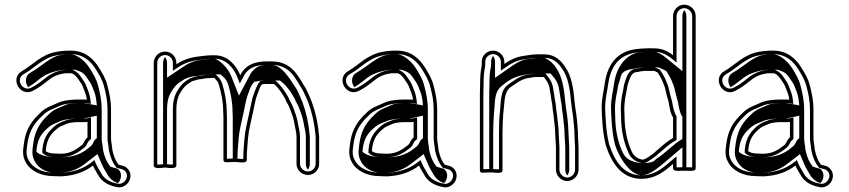

<svg xmlns="http://www.w3.org/2000/svg" viewBox="-20 -732 3640 823"><path d="M214.4 -74H214C197.9 -74 182.6 -78.4 176.2 -84C176.2 -84.3 176.2 -84.6 176.2 -84.9C176.2 -85.6 176.4 -88 176.7 -91.4C181.6 -138.4 198.7 -159.6 228.9 -183.8C236.6 -189.9 255.4 -196.4 268.5 -202.5C278 -205.9 299.4 -208.5 313 -208.5H342.8C347.2 -208.5 349.1 -208.6 355 -209.9V-143.2C350.1 -139.1 345.8 -134.1 343 -128.5L337.7 -118.2C336.8 -116.5 335.6 -114.9 332.7 -111.5C309.2 -92.9 282.9 -73 240.6 -73C231.5 -73 222.7 -73.3 214.4 -74ZM378.4 -22.2C384.7 -7.5 393.5 4.7 400.6 17.9C417 48.6 448.9 65.4 487.7 71L488 71C528.3 73.4 556.3 23 527.5 -8.6C514.8 -22.5 503.9 -21 488.2 -26.1C474.5 -43.5 468.1 -61.3 461.8 -88.6L459.9 -105.7C458.6 -118.5 455.9 -126.5 455.9 -139V-261.6C455.9 -302.6 448.6 -333.6 440.7 -364.4C433.2 -396.3 418 -418.8 404 -442.2C381.5 -478.2 345.6 -515 283.2 -515C260.5 -515 242.1 -513.6 222.1 -509.9C155.3 -497.9 119.8 -453.2 75.8 -428.1C19.2 -397.9 65.9 -313.6 120.8 -342.8C145.9 -355.3 161.7 -367.9 183 -384.8C203.3 -401.8 226.7 -414.2 261.3 -418H287.2C298.5 -414.1 307.1 -404.5 315.7 -392.4C323.5 -379.8 330.6 -372.2 335.2 -360C342.3 -341.2 350 -325.5 352.4 -304.6C350.9 -304.9 345.8 -305.5 342.8 -305.5H313C293.9 -305.5 268.2 -302.7 252.5 -299.4C230.6 -294 217.3 -285.4 199.1 -278.5C183.9 -272.2 170.6 -264.3 159.3 -254.6L137 -232.8C107 -200.9 88.9 -167.8 82 -113.4C77.1 -81 77.2 -60.7 89.7 -37.7C108.3 -1.3 153.8 23 209.5 23C220.3 23.7 230.9 24 241.7 24H241.9L242.1 24C299.9 21 343.3 4.8 378.4 -22.2ZM240.6 -58C288.1 -58 318.4 -81.1 342 -99.8C346 -102.9 349 -107.7 350.9 -111.1L356.3 -121.7C359.1 -127.2 365 -132 370 -136.1V-228.6L351.8 -224.6C346.1 -223.3 346.9 -223.5 342.8 -223.5H313C297.5 -223.5 276.4 -221.3 263.5 -216.7C250.8 -212.1 231.2 -204.9 219.6 -195.5C187.9 -170.1 167 -143.9 161.8 -92.9C161.4 -89.1 161.2 -87 161.2 -84.9V-77.3L166.3 -72.8C182.9 -58.1 212 -58 240.6 -58ZM210 8H209.5C157.8 8 118.4 -14.6 103 -44.7C92.3 -64.3 92 -79.2 96.8 -111.3C103.5 -163.4 119.8 -192.4 147.7 -222.3L169.4 -243.6C179.8 -252.3 191.2 -259 204.7 -264.6C224.1 -272 237 -280.2 255.9 -284.8C269.5 -287.7 295.5 -290.5 313 -290.5H342.8C344 -290.5 349.6 -289.9 349.7 -289.9L369.5 -286.3L367.3 -306.3C364.6 -330.1 356 -347.5 349.2 -365.3C343.4 -380.6 335.3 -389.2 328.4 -400.3C319.7 -414.5 307.2 -426.9 289.7 -433H260.4C222.6 -428.8 195.5 -414.7 173.6 -396.4C152.4 -379.8 137.7 -368 114 -356.2C77.1 -336.5 42.7 -393.4 83 -414.9C131.6 -442.7 163.3 -484.1 224.8 -495.1C244 -498.7 261 -500 283.2 -500C338.7 -500 370.1 -468.1 391.2 -434.4C405.4 -410.7 419.2 -390 426.1 -360.8C434.1 -329.8 440.9 -300.9 440.9 -261.6V-139C440.9 -124 443.8 -115.3 445 -104.1L447 -86.1C454 -55.6 462.5 -34.5 479.3 -13.2C499.2 -6.8 507.9 -7.9 516.4 1.5C536.2 23.2 515.5 57.1 489.2 56C453 50.7 427.2 35.9 413.8 10.8C406.1 -3.7 397.7 -15.3 392.3 -28.1L384.7 -45.9L369.3 -34.1C336.7 -9 296.6 5.9 241.5 9C229.3 9 220.9 8.7 210 8ZM136.2 -81V-84C136.2 -84.4 136.2 -84.6 136.2 -84.9C136.2 -86.2 136.4 -88.4 136.8 -91.9C141.7 -140.1 160.8 -164.6 192.7 -190.2C205.8 -200.6 227.1 -207.1 237.3 -211.9C257.4 -221.4 288.1 -223.5 313 -223.5H337.6L395 -236.2V-139.9C390.1 -135.9 385.4 -132 382.3 -125.7L376.9 -115.3C375.5 -112.7 373 -109.5 369.9 -106C349.1 -89.5 318.7 -58 240.6 -58C230.3 -58 219.9 -58.3 210 -59C172.8 -60.2 150.1 -68.7 136.2 -81ZM239.1 9C276.7 6.6 310.4 -4.1 342.5 -28.8L398 -71.5L417.9 -24.6C423.8 -10.8 432.4 1 439.8 14.9C450.9 35.7 468.9 47.5 485.2 53C499 40.6 505 13.1 489.7 -3.7C485.9 -7.9 483.3 -9.2 483.1 -9.2C485.7 -8 459.4 -15.1 453.2 -17.6C436.8 -38.4 429 -56.8 421.9 -87.6L419.9 -105.1C418.6 -117.3 415.9 -125.5 415.9 -139V-261.6C415.9 -302 408.8 -332.1 400.9 -363.1C393.6 -393.8 379.1 -415.3 365 -438.8C340.5 -478.1 302.8 -500 283.2 -500C264.6 -500 254.9 -499.3 239.7 -496.4C196 -488.6 161 -449.4 108.9 -419.6C88 -408.5 85.4 -376.8 101 -358.4C116 -367 129 -377.1 146.7 -391.1C168.8 -409.4 200 -426.8 255.5 -433H302.8L314.3 -429C339.4 -420.3 345.6 -408.6 354.5 -396C362.1 -383.8 369.6 -375.9 374.8 -362.1C381.8 -343.8 389.9 -327.3 392.3 -305.2L395.1 -280.3L338.4 -290.5H313C303.8 -290.5 282.9 -288.5 273.3 -286.6C261.9 -283.6 251 -277 228.3 -268.2C217.5 -263.7 206.1 -257.3 196.3 -248.9L174.5 -227.7C146.3 -197.5 128.8 -166.2 121.9 -112.6C117 -80.2 117.3 -62.1 129 -40.6C147.2 -4.9 188.2 8 209.5 8H212.8C221.9 8.6 229 8.9 239.1 9Z M937.7 -231.5V-46.2C937.7 -33.6 955 -36.7 959.3 -36.7C975.5 -36.7 987.3 -38.2 987.3 -38C1008.5 -36.5 1037.9 -30.7 1037.9 -46.2V-55.8C1037.9 -84.6 1041 -110.8 1043.1 -139.3C1045.4 -169.8 1055.4 -209.1 1061.5 -237.7C1067.7 -262.2 1073.7 -303.2 1081.9 -323.6C1088.7 -341.1 1092.9 -359 1103.2 -370.5L1112.4 -371.9H1154.2C1172.7 -356.6 1189.8 -332 1202.7 -307.9C1209.3 -290 1218.2 -280.4 1224.2 -262.1C1231.7 -240.8 1235.7 -233.1 1240.1 -211.8L1244.1 -190.6C1247.5 -172.6 1251 -161.7 1251 -143.7V-28.8C1251 -3.2 1273.8 18 1300 18C1326.3 18 1348 -3.6 1348 -29.1V-148C1343.2 -203.6 1332.8 -250.6 1316.5 -295L1306.5 -319.4C1301.4 -331.7 1295.7 -341.8 1291.2 -352.2C1260 -400.7 1234.5 -468.8 1143.8 -468.8H1124.2C1070.8 -468.8 1038 -453.3 1016.2 -421.4L1009.9 -409.6C993.9 -449.9 957.2 -495 901 -495H886.6C866.1 -495 849.5 -491.8 832 -490C793.5 -485.8 762.7 -474.3 736 -456.5V-462.5C736 -489.1 714.1 -511 687.5 -511C660.9 -511 639 -489.1 639 -462.5V-23.5C639 -5.9 670.9 -12.4 687.5 -14C707.5 -12.1 736 -6.6 736 -23.5V-265.5C736 -293 742 -317.1 752.9 -334.6C763.8 -352.5 774.1 -366 791.5 -376.2L803 -383.6C815.6 -386.9 830.1 -393 843.2 -393H843.9C857.1 -395.3 862.2 -397 874.2 -397H874.8C878.7 -397.6 882.7 -398 886.6 -398H898.8C898.9 -397.9 901.4 -395.2 903.3 -393C915.3 -379.2 913 -383.6 918.4 -368.4C928.1 -335.3 936.7 -295.8 936.7 -254.7V-254.3C937.3 -248 937.7 -240.5 937.7 -231.5ZM687.5 -29C676.7 -28 660.1 -25.9 654 -26.8V-462.5C654 -480.8 669.2 -496 687.5 -496C705.8 -496 721 -480.8 721 -462.5V-428.5L744.3 -444C769.1 -460.5 797.2 -471.1 833.6 -475C851.9 -477 867.7 -480 886.6 -480H901C948.2 -480 981 -441.6 996 -404.1L1008 -374L1029 -413.6C1048.4 -441.1 1074.4 -453.8 1124.2 -453.8H1143.8C1224.2 -453.8 1245.4 -396.1 1277.9 -345C1283.5 -332.7 1288 -324.9 1292.6 -313.7L1302.5 -289.5C1318.6 -245.7 1328.3 -200.5 1333 -147.3V-29.1C1333 -12.1 1318.2 3 1300 3C1281.6 3 1266 -12.3 1266 -28.8V-143.7C1266 -163.9 1262 -176.5 1258.9 -193.4L1254.8 -214.7C1250.1 -237.5 1245.5 -246.8 1238.4 -266.9C1231.3 -288.5 1222.1 -298.6 1216.4 -314.1C1201.5 -341.8 1182.7 -367.8 1159.6 -386.9H1111.3L1095.6 -384.5C1080.8 -367.9 1074.9 -347.1 1067.9 -329.1C1058.4 -305.5 1052.9 -265.1 1046.9 -241.1C1040.7 -212.2 1030.6 -173.3 1028.1 -140.4C1026.1 -112.3 1022.9 -85.8 1022.9 -55.8V-50.9C1014.9 -50.2 1000.4 -52.1 988.9 -52.9C981.6 -53.6 975.7 -51.7 959.3 -51.7C956.5 -51.7 953.7 -51.4 952.7 -51.4V-231.5C952.7 -240.4 952.2 -250 951.7 -255.1C951.5 -299.5 942.7 -338.6 932.8 -372.6C928.1 -388.9 917.3 -401.8 904.3 -413H886.6C882.5 -413 875.4 -412.3 873.7 -412C859.8 -411.9 852 -409.7 842.6 -408C822.9 -407.6 809.3 -400.7 796.9 -397.4L783.8 -389C762.2 -376.2 751.3 -360.9 740.1 -342.5C727.4 -322 721 -295.1 721 -265.5V-26.9C713.1 -26 699.5 -27.9 687.5 -29ZM990.2 -53.1C995.6 -52.7 996.9 -52.6 997.9 -52.5V-55.8C997.9 -85.1 1001.1 -111.4 1003.1 -139.7C1005.5 -171.2 1015.5 -210.3 1021.7 -239C1027.8 -263.3 1033.5 -304 1042.3 -325.8C1048.9 -342.8 1052.4 -360.8 1065.3 -375.3L1071.1 -381.7L1104.5 -386.9H1180L1190.6 -378.1C1211.8 -360.6 1228.8 -335.3 1242.2 -310.4C1248.4 -293.7 1257.4 -283.7 1263.9 -264C1271.2 -243.2 1275.5 -234.8 1280 -212.9L1284 -191.7C1287.3 -174.1 1291 -162.5 1291 -143.7V-28.8C1291 -19.6 1294.4 -11.2 1299.6 -4.8C1304.4 -11.1 1308 -19.8 1308 -29.1V-147.7C1303.2 -202.4 1293.1 -248.8 1276.9 -292.8L1266.9 -317.1C1262.1 -328.9 1256.8 -338.2 1251.9 -349.2C1216 -405.4 1184.3 -453.8 1143.8 -453.8H1124.2C1099.5 -453.8 1076.3 -448.6 1055.2 -418L1004.3 -322.2L970.4 -407.4C954.7 -446.8 914.2 -478.5 900.9 -480H886.6C877.2 -480 866.1 -478 843 -475.5C818.8 -472.9 795.1 -465.3 770.9 -449.2L696 -399.2V-462.5C696 -472.3 692.7 -481 687.5 -487.8C682.7 -481.6 679 -472.3 679 -462.5V-28.6L687.5 -29.4L696 -28.6V-265.5C696 -293.8 702 -318.9 713.9 -338C724.8 -355.9 735.4 -371.1 757.4 -384L772.8 -393.9C788.5 -398.1 788.7 -403.9 832.7 -407.7C838.1 -408.7 849.1 -411.2 867.1 -411.9C868.9 -412.1 879.6 -413 886.6 -413H925L935.4 -404C947.8 -393.3 953.1 -384.4 958.1 -370.2C968 -336.3 976.7 -296.8 976.7 -254.6C977.3 -248.7 977.7 -240.5 977.7 -231.5V-52.6C978.6 -52.7 979.5 -52.9 990.2 -53.1Z M1612.4 -74H1612C1595.9 -74 1580.6 -78.4 1574.2 -84C1574.2 -84.3 1574.2 -84.6 1574.2 -84.9C1574.2 -85.6 1574.4 -88 1574.7 -91.4C1579.6 -138.4 1596.7 -159.6 1626.9 -183.8C1634.6 -189.9 1653.4 -196.4 1666.5 -202.5C1676 -205.9 1697.4 -208.5 1711 -208.5H1740.8C1745.2 -208.5 1747.1 -208.6 1753 -209.9V-143.2C1748.1 -139.1 1743.8 -134.1 1741 -128.5L1735.7 -118.2C1734.8 -116.5 1733.6 -114.9 1730.7 -111.5C1707.2 -92.9 1680.9 -73 1638.6 -73C1629.5 -73 1620.7 -73.3 1612.4 -74ZM1776.4 -22.2C1782.7 -7.5 1791.5 4.7 1798.6 17.9C1815 48.6 1846.9 65.4 1885.7 71L1886 71C1926.3 73.4 1954.3 23 1925.5 -8.6C1912.8 -22.5 1901.9 -21 1886.2 -26.1C1872.5 -43.5 1866.1 -61.3 1859.8 -88.6L1857.9 -105.7C1856.6 -118.5 1853.9 -126.5 1853.9 -139V-261.6C1853.9 -302.6 1846.6 -333.6 1838.7 -364.4C1831.2 -396.3 1816 -418.8 1802 -442.2C1779.5 -478.2 1743.6 -515 1681.2 -515C1658.5 -515 1640.1 -513.6 1620.1 -509.9C1553.3 -497.9 1517.8 -453.2 1473.8 -428.1C1417.2 -397.9 1463.9 -313.6 1518.8 -342.8C1543.9 -355.3 1559.7 -367.9 1581 -384.8C1601.3 -401.8 1624.7 -414.2 1659.3 -418H1685.2C1696.5 -414.1 1705.1 -404.5 1713.7 -392.4C1721.5 -379.8 1728.6 -372.2 1733.2 -360C1740.3 -341.2 1748 -325.5 1750.4 -304.6C1748.9 -304.9 1743.8 -305.5 1740.8 -305.5H1711C1691.9 -305.5 1666.2 -302.7 1650.5 -299.4C1628.6 -294 1615.3 -285.4 1597.1 -278.5C1581.9 -272.2 1568.6 -264.3 1557.3 -254.6L1535 -232.8C1505 -200.9 1486.9 -167.8 1480 -113.4C1475.1 -81 1475.2 -60.7 1487.7 -37.7C1506.3 -1.3 1551.8 23 1607.5 23C1618.3 23.7 1628.9 24 1639.7 24H1639.9L1640.1 24C1697.9 21 1741.3 4.8 1776.4 -22.2ZM1638.6 -58C1686.1 -58 1716.4 -81.1 1740 -99.8C1744 -102.9 1747 -107.7 1748.9 -111.1L1754.3 -121.7C1757.1 -127.2 1763 -132 1768 -136.1V-228.6L1749.8 -224.6C1744.1 -223.3 1744.9 -223.5 1740.8 -223.5H1711C1695.5 -223.5 1674.4 -221.3 1661.5 -216.7C1648.8 -212.1 1629.2 -204.9 1617.6 -195.5C1585.9 -170.1 1565 -143.9 1559.8 -92.9C1559.4 -89.1 1559.2 -87 1559.2 -84.9V-77.3L1564.3 -72.8C1580.9 -58.1 1610 -58 1638.6 -58ZM1608 8H1607.5C1555.8 8 1516.4 -14.6 1501 -44.7C1490.3 -64.3 1490 -79.2 1494.8 -111.3C1501.5 -163.4 1517.8 -192.4 1545.7 -222.3L1567.4 -243.6C1577.8 -252.3 1589.2 -259 1602.7 -264.6C1622.1 -272 1635 -280.2 1653.9 -284.8C1667.5 -287.7 1693.5 -290.5 1711 -290.5H1740.8C1742 -290.5 1747.6 -289.9 1747.7 -289.9L1767.5 -286.3L1765.3 -306.3C1762.6 -330.1 1754 -347.5 1747.2 -365.3C1741.4 -380.6 1733.3 -389.2 1726.4 -400.3C1717.7 -414.5 1705.2 -426.9 1687.7 -433H1658.4C1620.6 -428.8 1593.5 -414.7 1571.6 -396.4C1550.4 -379.8 1535.7 -368 1512 -356.2C1475.1 -336.5 1440.7 -393.4 1481 -414.9C1529.6 -442.7 1561.3 -484.1 1622.8 -495.1C1642 -498.7 1659 -500 1681.2 -500C1736.7 -500 1768.1 -468.1 1789.2 -434.4C1803.4 -410.7 1817.2 -390 1824.1 -360.8C1832.1 -329.8 1838.9 -300.9 1838.9 -261.6V-139C1838.9 -124 1841.8 -115.3 1843 -104.1L1845 -86.1C1852 -55.6 1860.5 -34.5 1877.3 -13.2C1897.2 -6.8 1905.9 -7.9 1914.4 1.5C1934.2 23.2 1913.5 57.1 1887.2 56C1851 50.7 1825.2 35.9 1811.8 10.8C1804.1 -3.7 1795.7 -15.3 1790.3 -28.1L1782.7 -45.9L1767.3 -34.1C1734.7 -9 1694.6 5.9 1639.5 9C1627.3 9 1618.9 8.7 1608 8ZM1534.2 -81V-84C1534.2 -84.4 1534.2 -84.6 1534.2 -84.9C1534.2 -86.2 1534.4 -88.4 1534.8 -91.9C1539.7 -140.1 1558.8 -164.6 1590.7 -190.2C1603.8 -200.6 1625.1 -207.1 1635.3 -211.9C1655.4 -221.4 1686.1 -223.5 1711 -223.5H1735.6L1793 -236.2V-139.9C1788.1 -135.9 1783.4 -132 1780.3 -125.7L1774.9 -115.3C1773.5 -112.7 1771 -109.5 1767.9 -106C1747.1 -89.5 1716.7 -58 1638.6 -58C1628.3 -58 1617.9 -58.3 1608 -59C1570.8 -60.2 1548.1 -68.7 1534.2 -81ZM1637.1 9C1674.7 6.6 1708.4 -4.1 1740.5 -28.8L1796 -71.5L1815.9 -24.6C1821.8 -10.8 1830.4 1 1837.8 14.9C1848.9 35.7 1866.9 47.5 1883.2 53C1897 40.6 1903 13.1 1887.7 -3.7C1883.9 -7.9 1881.3 -9.2 1881.1 -9.2C1883.7 -8 1857.4 -15.1 1851.2 -17.6C1834.8 -38.4 1827 -56.8 1819.9 -87.6L1817.9 -105.1C1816.6 -117.3 1813.9 -125.5 1813.9 -139V-261.6C1813.9 -302 1806.8 -332.1 1798.9 -363.1C1791.6 -393.8 1777.1 -415.3 1763 -438.8C1738.5 -478.1 1700.8 -500 1681.2 -500C1662.6 -500 1652.9 -499.3 1637.7 -496.4C1594 -488.6 1559 -449.4 1506.9 -419.6C1486 -408.5 1483.4 -376.8 1499 -358.4C1514 -367 1527 -377.1 1544.7 -391.1C1566.8 -409.4 1598 -426.8 1653.5 -433H1700.8L1712.3 -429C1737.4 -420.3 1743.6 -408.6 1752.5 -396C1760.1 -383.8 1767.6 -375.9 1772.8 -362.1C1779.8 -343.8 1787.9 -327.3 1790.3 -305.2L1793.1 -280.3L1736.4 -290.5H1711C1701.8 -290.5 1680.9 -288.5 1671.3 -286.6C1659.9 -283.6 1649 -277 1626.3 -268.2C1615.5 -263.7 1604.1 -257.3 1594.3 -248.9L1572.5 -227.7C1544.3 -197.5 1526.8 -166.2 1519.9 -112.6C1515 -80.2 1515.3 -62.1 1527 -40.6C1545.2 -4.9 1586.2 8 1607.5 8H1610.8C1619.9 8.6 1627 8.9 1637.1 9Z M2361 -137.5C2361 -125.6 2363 -110.5 2363 -99.9V-4.5C2363 21.3 2385.3 44 2411.5 44C2437.7 44 2460 21.4 2460 -4.5V-100.6C2460 -112.9 2458 -128 2458 -138.4C2458 -158.3 2456.9 -176.7 2455 -197.3L2453 -218.7C2450.6 -246.2 2445.4 -268.9 2443 -295.3C2438.1 -352.4 2430.2 -407.2 2401.7 -446.3C2384.9 -471.7 2359.1 -499 2313.3 -499H2278.5C2259.7 -499 2242.5 -494.5 2227.4 -492.9C2191.3 -488.5 2165.6 -474.4 2142 -458V-466.5C2142 -493.1 2120.1 -515 2093.5 -515C2066.9 -515 2045 -493.8 2045 -467.9V-457.2C2045 -452.3 2044.7 -448.5 2044.1 -446C2039.5 -423.3 2038 -403.2 2038 -372.8C2037.3 -359.1 2037 -345.6 2037 -331.9V-1.5C2037 12.1 2055.5 7.8 2060.2 7.8C2066.9 7.8 2075 7.5 2085.5 7C2105.8 8 2134 14 2134 -1.5V-164.4C2134 -188.2 2135.6 -220.6 2137 -241.8C2143.3 -292 2140 -335.6 2166 -356.4C2189.4 -372.5 2213.3 -392.1 2243 -397.3L2266.8 -401.1C2270.6 -401.7 2274.3 -402 2277.4 -402H2310.8C2323 -388.1 2333 -372.3 2335.7 -353.4C2338.3 -335.1 2342.1 -319.3 2344.1 -299.9C2348.4 -285.2 2347.8 -262.7 2352.1 -243.2L2354 -226.3C2356.8 -202.6 2360 -178.4 2360 -153.9V-153.4C2360.6 -148.5 2361 -143.2 2361 -137.5ZM2443 -138.4C2443 -126.3 2445 -111.4 2445 -100.6V-4.5C2445 13 2429.2 29 2411.5 29C2393.8 29 2378 13 2378 -4.5V-99.9C2378 -112.1 2376 -127.1 2376 -137.5C2376 -143.2 2375.4 -151 2375 -154.3C2374.9 -181.2 2371.7 -204.4 2368.9 -228L2366.9 -245.7C2363.2 -262.5 2363.6 -285 2358.9 -302.8C2356.4 -324.5 2353 -338.1 2350.6 -355.5C2346.9 -381.5 2332.2 -400.4 2317.5 -417H2277.4C2273.3 -417 2269.2 -416.7 2264.5 -416L2240.5 -412.1C2205.6 -405.9 2180 -384.3 2157.5 -368.8C2121.7 -344.2 2127.8 -288.5 2122.1 -243.7C2119.4 -222.4 2119 -188.9 2119 -164.4V-6.2C2110.7 -5.6 2097.9 -7.4 2085.5 -8C2071.3 -7.3 2062.4 -7.2 2052 -6.6V-331.9C2052 -345.3 2052.3 -358.6 2053 -372.1L2053 -372.5V-372.8C2053 -402.8 2054.4 -421.4 2058.8 -443C2059.7 -447.1 2060 -451.6 2060 -457.2V-467.9C2060 -485.1 2074.8 -500 2093.5 -500C2111.8 -500 2127 -484.8 2127 -466.5V-429.2L2150.6 -445.7C2173.2 -461.5 2196.4 -474 2229 -478C2245.6 -479.7 2262.2 -484 2278.5 -484H2313.3C2352.1 -484 2373.3 -462 2389.4 -437.7C2415.1 -402.4 2423.1 -351 2428 -294C2430.6 -266.2 2435.8 -243.8 2438 -217.3L2440 -195.9C2441.9 -176.1 2443 -157.7 2443 -138.4ZM2085.5 -8.1C2089.7 -7.9 2090.6 -7.9 2094 -7.7V-164.4C2094 -188.5 2095.6 -220.7 2097 -242.3C2103.3 -292.2 2095.9 -335.6 2129.7 -362.7C2150 -379 2173.8 -401.7 2226.5 -411L2251.6 -415C2260.4 -416.3 2267.4 -417 2277.4 -417H2339.7L2348.7 -406.7C2361.8 -391.9 2372.8 -374.7 2375.7 -354.2C2378.2 -336.3 2381.8 -321.2 2384 -301C2388.5 -285.1 2387.9 -263.2 2392 -244.2L2394 -227C2396.7 -203.3 2400 -179 2400 -153.8C2400.5 -149.4 2401 -143.2 2401 -137.5C2401 -126.1 2403 -111.1 2403 -99.9V-4.5C2403 4.8 2406.2 13.4 2411.5 20.3C2416.3 14 2420 4.8 2420 -4.5V-100.6C2420 -112.3 2418 -127.4 2418 -138.4C2418 -145.9 2417.8 -150.6 2417 -158.9C2417 -165.5 2416.8 -169.8 2416 -177.3C2416 -183 2415.7 -189.8 2415 -196.8L2413 -218.2C2410.7 -245.3 2405.5 -267.9 2403 -294.8C2398.1 -351.8 2389.8 -405.6 2363 -442.5C2343.6 -471.9 2316.3 -484 2313.3 -484H2278.5C2275.5 -484 2265.2 -481.4 2239.1 -478.6C2222.4 -476.4 2200.4 -467 2177.2 -450.9L2102 -398.3V-466.5C2102 -476.4 2098.6 -485.3 2093.3 -492.1C2088.8 -486.3 2085 -477.2 2085 -467.9V-457.2C2085 -452 2084.7 -448 2084 -444.8C2079.4 -422.5 2078 -403.2 2078 -372.7C2077.3 -358.8 2077 -345.6 2077 -331.9V-7.7C2078.8 -7.8 2083.3 -8 2085.5 -8.1Z M2742.8 -428H2784.9C2788.1 -426.7 2794.6 -423.5 2799.2 -421C2804.2 -413.8 2810.2 -402.5 2816.3 -391.4L2820.4 -382.1C2821.8 -377.7 2823.2 -374 2826 -367.8L2830.1 -356.6C2834.1 -338.5 2839.9 -314.4 2846.2 -293.8C2849.3 -275 2852.6 -246.9 2865 -229V-140.8C2822.2 -116.5 2796.7 -82.6 2757.4 -57.6C2751.1 -53.5 2740.4 -48 2736.8 -48H2732.2C2711.1 -52.1 2698.4 -63 2689.2 -79.7C2669.3 -121.4 2657 -174.5 2657 -236.5V-236.8L2657 -237C2656.3 -246.2 2656 -255.3 2656 -264.5C2656 -290.5 2660.4 -315.7 2664.8 -337.8C2668.2 -351.5 2668.4 -362.4 2671.6 -372.1L2677.1 -388.6C2683.5 -406.7 2691.7 -423 2710.4 -423H2711.7C2721.2 -425.8 2728.4 -426.6 2742.8 -428ZM2962 -663.5C2962 -690.1 2939.2 -712 2913 -712C2886.7 -712 2865 -689.8 2865 -663.5V-495.5C2859.7 -499.8 2850.6 -506.1 2841 -511.1C2818 -522.6 2802.5 -525 2775.4 -525H2756.6C2741.6 -525 2723.5 -523.3 2710.6 -522C2624.6 -513 2585 -455.1 2573.1 -379.4C2568.9 -346.7 2559 -311.7 2559 -271.3C2559 -260.7 2559.3 -250.2 2560 -239.7L2562 -208.5C2564.3 -172.7 2568.8 -141.7 2576.3 -110.6C2598.9 -40.7 2644.1 48.3 2753.6 32.9C2803.8 24.6 2835.7 -4.6 2865 -29.4V-10.5C2865 2.2 2886.2 0.8 2899.3 0C2904.7 0.1 2909.9 0 2914.6 -0.1C2919.4 0 2924.7 0.1 2930.1 0C2942.3 0.7 2962 1.9 2962 -10.3ZM2709.6 -438C2679.3 -437 2669.1 -410.9 2662.9 -393.5L2657.4 -376.9C2653.1 -364 2653.2 -353.3 2650.3 -341.5C2644.7 -319.4 2641 -292.1 2641 -264.5C2641 -255.2 2641.4 -245.1 2642 -236.2C2642.2 -170.8 2654.7 -117.3 2675.7 -73.3C2685.7 -52.3 2705 -38 2730.7 -33H2736.8C2749 -33 2758.3 -40.3 2765.5 -45C2807.6 -71.8 2832.8 -105.2 2872.4 -127.8L2880 -132.1V-233.7C2869.4 -248.9 2864.6 -274.3 2860.8 -297.2C2854.5 -317.8 2848.7 -342.2 2844.6 -360.8L2839.9 -373.5C2837.1 -379.7 2835.9 -382.9 2834.4 -387.4L2829.8 -398.1C2822.9 -410.6 2816.5 -422.5 2809.4 -432.5C2802.3 -436.4 2794.4 -440.3 2787.8 -443H2742C2728.6 -441.7 2719.6 -440.7 2709.6 -438ZM2930.4 -15 2929.8 -15C2924.8 -14.9 2919.7 -15 2914.9 -15.1L2914.6 -15.1L2914.3 -15.1C2909.6 -15 2904.6 -14.9 2899.6 -15L2899.1 -15C2892.6 -14.6 2884.5 -14.4 2880 -14.9V-61.8L2855.3 -40.9C2825.6 -15.7 2796.4 10.6 2751.3 18.1C2653.9 31.7 2613 -46.2 2590.7 -114.7C2583.4 -145.4 2579.2 -174.5 2577 -209.5L2575 -240.6C2574.3 -250.8 2574 -261.1 2574 -271.3C2574 -309.2 2583.6 -343.4 2587.9 -377.3C2599.2 -448.5 2634.2 -498.9 2712.1 -507C2724.9 -508.3 2742.7 -510 2756.6 -510H2775.4C2801.6 -510 2813.2 -508.2 2834.1 -497.7C2842.5 -493.4 2851.3 -487.4 2855.5 -483.9L2880 -464V-663.5C2880 -681.6 2895.2 -697 2913 -697C2931 -697 2947 -681.4 2947 -663.5V-14.9C2942.5 -14.3 2936 -14.7 2930.4 -15ZM2737.5 -443H2802.5L2814.3 -438.1C2821.5 -435.2 2829.2 -431.2 2836.1 -427.4C2842.8 -417.8 2848.5 -407.2 2855.6 -394.1L2860 -384.2C2861.7 -379.1 2862.4 -376.9 2865.6 -370.1L2869.9 -358.2C2874 -339.9 2879.7 -315.7 2886 -295.1C2889.4 -274.7 2893.9 -246.8 2905 -230.9V-136.4C2863.8 -112.9 2837.6 -79.1 2791.9 -50.1C2789.4 -48.4 2784.8 -33 2736.8 -33H2722.4L2713.7 -34.7C2672.3 -42.8 2659.5 -59.4 2649.9 -76.9C2629.3 -120.1 2617 -173.5 2617 -236.6C2616.3 -246 2616 -255.2 2616 -264.5C2616 -291.2 2620.4 -316.5 2625 -339.1C2628.3 -352.4 2628.2 -362.9 2631.9 -374L2637.4 -390.5C2642.1 -403.5 2637.1 -430.3 2696.3 -437.3C2711.8 -440.8 2724 -441.6 2737.5 -443ZM2914.5 -15.1C2917 -15 2919.7 -15 2922 -15V-663.5C2922 -673.2 2918.7 -681.6 2913.3 -688.6C2908.6 -682.3 2905 -673.1 2905 -663.5V-427.1L2828.7 -489.3C2824.5 -492.7 2816.7 -498 2808.7 -502.2C2790.4 -511.3 2792.5 -510 2775.4 -510H2756.6C2749.4 -510 2733.1 -508.7 2721.1 -507.5C2672.9 -502.4 2625.3 -456.4 2613 -378.6C2608.8 -345.5 2599 -310.7 2599 -271.3C2599 -260.9 2599.3 -250.4 2600 -240L2602 -208.9C2604.3 -173.4 2608.6 -143.1 2616 -112.2C2640.3 -37.7 2692.5 21.5 2732.1 19.6C2764 18 2796.5 -8.5 2828.4 -35.5L2905 -100.5V-14.9C2906.3 -14.9 2912 -15 2914.5 -15.1Z M3225.4 -74H3225C3208.9 -74 3193.6 -78.4 3187.2 -84C3187.2 -84.3 3187.2 -84.6 3187.2 -84.9C3187.2 -85.6 3187.4 -88 3187.7 -91.4C3192.6 -138.4 3209.7 -159.6 3239.9 -183.8C3247.6 -189.9 3266.4 -196.4 3279.5 -202.5C3289 -205.9 3310.4 -208.5 3324 -208.5H3353.8C3358.2 -208.5 3360.1 -208.6 3366 -209.9V-143.2C3361.1 -139.1 3356.8 -134.1 3354 -128.5L3348.7 -118.2C3347.8 -116.5 3346.6 -114.9 3343.7 -111.5C3320.2 -92.9 3293.9 -73 3251.6 -73C3242.5 -73 3233.7 -73.3 3225.4 -74ZM3389.4 -22.2C3395.7 -7.5 3404.5 4.7 3411.6 17.9C3428 48.6 3459.9 65.4 3498.7 71L3499 71C3539.3 73.4 3567.3 23 3538.5 -8.6C3525.8 -22.5 3514.9 -21 3499.2 -26.1C3485.5 -43.5 3479.1 -61.3 3472.8 -88.6L3470.9 -105.7C3469.6 -118.5 3466.9 -126.5 3466.9 -139V-261.6C3466.9 -302.6 3459.6 -333.6 3451.7 -364.4C3444.2 -396.3 3429 -418.8 3415 -442.2C3392.5 -478.2 3356.6 -515 3294.2 -515C3271.5 -515 3253.1 -513.6 3233.1 -509.9C3166.3 -497.9 3130.8 -453.2 3086.8 -428.1C3030.2 -397.9 3076.9 -313.6 3131.8 -342.8C3156.9 -355.3 3172.7 -367.9 3194 -384.8C3214.3 -401.8 3237.7 -414.2 3272.3 -418H3298.2C3309.5 -414.1 3318.1 -404.5 3326.7 -392.4C3334.5 -379.8 3341.6 -372.2 3346.2 -360C3353.3 -341.2 3361 -325.5 3363.4 -304.6C3361.9 -304.9 3356.8 -305.5 3353.8 -305.5H3324C3304.9 -305.5 3279.2 -302.7 3263.5 -299.4C3241.6 -294 3228.3 -285.4 3210.1 -278.5C3194.9 -272.2 3181.6 -264.3 3170.3 -254.6L3148 -232.8C3118 -200.9 3099.9 -167.8 3093 -113.4C3088.1 -81 3088.2 -60.7 3100.7 -37.7C3119.3 -1.3 3164.8 23 3220.5 23C3231.3 23.7 3241.9 24 3252.7 24H3252.9L3253.1 24C3310.9 21 3354.3 4.8 3389.4 -22.2ZM3251.6 -58C3299.1 -58 3329.4 -81.1 3353 -99.8C3357 -102.9 3360 -107.7 3361.9 -111.1L3367.3 -121.7C3370.1 -127.2 3376 -132 3381 -136.1V-228.6L3362.8 -224.6C3357.1 -223.3 3357.9 -223.5 3353.8 -223.5H3324C3308.5 -223.5 3287.4 -221.3 3274.5 -216.7C3261.8 -212.1 3242.2 -204.9 3230.6 -195.5C3198.9 -170.1 3178 -143.9 3172.8 -92.9C3172.4 -89.1 3172.2 -87 3172.2 -84.9V-77.3L3177.3 -72.8C3193.9 -58.1 3223 -58 3251.6 -58ZM3221 8H3220.5C3168.8 8 3129.4 -14.6 3114 -44.7C3103.3 -64.3 3103 -79.2 3107.8 -111.3C3114.5 -163.4 3130.8 -192.4 3158.7 -222.3L3180.4 -243.6C3190.8 -252.3 3202.2 -259 3215.7 -264.6C3235.1 -272 3248 -280.2 3266.9 -284.8C3280.5 -287.7 3306.5 -290.5 3324 -290.5H3353.8C3355 -290.5 3360.6 -289.9 3360.7 -289.9L3380.5 -286.3L3378.3 -306.3C3375.6 -330.1 3367 -347.5 3360.2 -365.3C3354.4 -380.6 3346.3 -389.2 3339.4 -400.3C3330.7 -414.5 3318.2 -426.9 3300.7 -433H3271.4C3233.6 -428.8 3206.5 -414.7 3184.6 -396.4C3163.4 -379.8 3148.7 -368 3125 -356.2C3088.1 -336.5 3053.7 -393.4 3094 -414.9C3142.6 -442.7 3174.3 -484.1 3235.8 -495.1C3255 -498.7 3272 -500 3294.2 -500C3349.7 -500 3381.1 -468.1 3402.2 -434.4C3416.4 -410.7 3430.2 -390 3437.1 -360.8C3445.1 -329.8 3451.9 -300.9 3451.9 -261.6V-139C3451.9 -124 3454.8 -115.3 3456 -104.1L3458 -86.1C3465 -55.6 3473.5 -34.5 3490.3 -13.2C3510.2 -6.8 3518.9 -7.9 3527.4 1.5C3547.2 23.2 3526.5 57.1 3500.2 56C3464 50.7 3438.2 35.9 3424.8 10.8C3417.1 -3.7 3408.7 -15.3 3403.3 -28.1L3395.7 -45.9L3380.3 -34.1C3347.7 -9 3307.6 5.9 3252.5 9C3240.3 9 3231.9 8.7 3221 8ZM3147.2 -81V-84C3147.2 -84.4 3147.2 -84.6 3147.2 -84.9C3147.2 -86.2 3147.4 -88.4 3147.8 -91.9C3152.7 -140.1 3171.8 -164.6 3203.7 -190.2C3216.8 -200.6 3238.1 -207.1 3248.3 -211.9C3268.4 -221.4 3299.1 -223.5 3324 -223.5H3348.6L3406 -236.2V-139.9C3401.1 -135.9 3396.4 -132 3393.3 -125.7L3387.9 -115.3C3386.5 -112.7 3384 -109.5 3380.9 -106C3360.1 -89.5 3329.7 -58 3251.6 -58C3241.3 -58 3230.9 -58.3 3221 -59C3183.8 -60.2 3161.1 -68.7 3147.2 -81ZM3250.1 9C3287.7 6.6 3321.4 -4.1 3353.5 -28.8L3409 -71.5L3428.9 -24.6C3434.8 -10.8 3443.4 1 3450.8 14.9C3461.9 35.7 3479.9 47.5 3496.2 53C3510 40.6 3516 13.1 3500.7 -3.7C3496.9 -7.9 3494.3 -9.2 3494.1 -9.2C3496.7 -8 3470.4 -15.1 3464.2 -17.6C3447.8 -38.4 3440 -56.8 3432.9 -87.6L3430.9 -105.1C3429.6 -117.3 3426.9 -125.5 3426.9 -139V-261.6C3426.9 -302 3419.8 -332.1 3411.9 -363.1C3404.6 -393.8 3390.1 -415.3 3376 -438.8C3351.5 -478.1 3313.8 -500 3294.2 -500C3275.6 -500 3265.9 -499.3 3250.7 -496.4C3207 -488.6 3172 -449.4 3119.9 -419.6C3099 -408.5 3096.4 -376.8 3112 -358.4C3127 -367 3140 -377.1 3157.7 -391.1C3179.8 -409.4 3211 -426.8 3266.5 -433H3313.8L3325.3 -429C3350.4 -420.3 3356.6 -408.6 3365.5 -396C3373.1 -383.8 3380.6 -375.9 3385.8 -362.1C3392.8 -343.8 3400.9 -327.3 3403.3 -305.2L3406.1 -280.3L3349.4 -290.5H3324C3314.8 -290.5 3293.9 -288.5 3284.3 -286.6C3272.9 -283.6 3262 -277 3239.3 -268.2C3228.5 -263.7 3217.1 -257.3 3207.3 -248.9L3185.5 -227.7C3157.3 -197.5 3139.8 -166.2 3132.9 -112.6C3128 -80.2 3128.3 -62.1 3140 -40.6C3158.2 -4.9 3199.2 8 3220.5 8H3223.8C3232.9 8.6 3240 8.9 3250.1 9Z"/></svg>

Font: HoneyBee
Style: Blur
Weight: 700
Foundry: Cannot Into Space Fonts
Version: Version 0.89